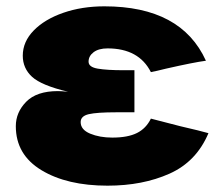

<svg xmlns="http://www.w3.org/2000/svg" viewBox="-20 -577 709 607"><path d="M52 -401Q52 -445 86.5 -480.5Q121 -516 180 -536.5Q239 -557 310 -557Q553 -557 631 -385Q593 -380 505 -360Q473 -352 457 -349Q419 -424 320 -424Q292 -424 276 -412Q260 -400 260 -382Q260 -365 289 -360Q318 -355 371 -355H405V-222H348Q286 -222 260.5 -216Q235 -210 235 -191Q235 -167 265 -154.5Q295 -142 335 -142Q384 -142 413 -156.5Q442 -171 457 -202L550 -178Q615 -163 639 -156Q601 -66 516 -28Q431 10 320 10Q192 10 111 -39Q30 -88 30 -178Q30 -222 63 -255.5Q96 -289 163 -289Q173 -289 195 -287Q111 -307 81.5 -334Q52 -361 52 -401Z"/></svg>

Font: Dela Gothic One
Style: Regular
Weight: 400
Designer: aratakana
Foundry: aratakana
Version: Version 1.004